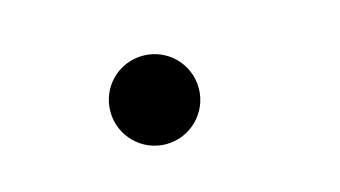

<svg xmlns="http://www.w3.org/2000/svg" viewBox="-38 -265 661 373"><g transform="rotate(-15 293.0 -79.0)"><path d="M261.2 9.8C310.5 9.8 350.1 -30.3 350.1 -79.1C350.1 -128.4 310.5 -168 261.2 -168C211.9 -168 172.4 -128.4 172.4 -79.1C172.4 -30.3 211.9 9.8 261.2 9.8Z"/></g></svg>

Font: Cascadia Code NF
Style: Bold Italic
Weight: 700
Italic angle: -10°
Monospace: yes
Designer: Aaron Bell
Foundry: Saja Typeworks
Version: Version 2404.023